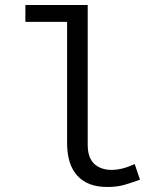

<svg xmlns="http://www.w3.org/2000/svg" viewBox="-20 -732 640 764"><path d="M406 12Q329 12 288 -32.5Q247 -77 247 -163V-645H81V-712H329V-157Q329 -104 355 -80Q381 -56 424 -56Q445 -56 467 -61.5Q489 -67 516 -79L537 -17Q504 -5 475 3.5Q446 12 406 12Z"/></svg>

Font: Source Code Pro
Style: Regular
Weight: 400
Monospace: yes
Designer: Paul D. Hunt, Teo Tuominen
Foundry: Adobe Systems Incorporated
Version: Version 1.018;hotconv 1.0.116;makeotfexe 2.5.65601